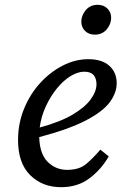

<svg xmlns="http://www.w3.org/2000/svg" viewBox="-20 -766 517 798"><path d="M330 -468Q303 -468 273 -449.5Q243 -431 216.5 -398.5Q190 -366 170.5 -324Q151 -282 145 -236Q230 -259 281.5 -289.5Q333 -320 357 -353Q381 -386 381 -416Q381 -440 369 -454Q357 -468 330 -468ZM234 12Q156 12 105.5 -38Q55 -88 55 -184Q55 -253 80 -314Q105 -375 147 -421Q189 -467 241 -493.5Q293 -520 347 -520Q404 -520 434.5 -492.5Q465 -465 465 -420Q465 -380 436 -341Q407 -302 337 -265.5Q267 -229 143 -196Q145 -126 178.5 -93Q212 -60 259 -60Q310 -60 339.5 -85.5Q369 -111 397 -144L432 -116Q401 -62 352 -25Q303 12 234 12ZM374 -622Q349 -622 333.5 -637.5Q318 -653 318 -676Q318 -702 336.5 -724Q355 -746 386 -746Q411 -746 426.5 -730.5Q442 -715 442 -692Q442 -666 423.5 -644Q405 -622 374 -622Z"/></svg>

Font: Source Serif 4 Caption
Style: Italic
Weight: 400
Italic angle: -12°
Designer: Frank Grießhammer
Foundry: Adobe Systems Incorporated
Version: Version 4.004;hotconv 1.0.117;makeotfexe 2.5.65602